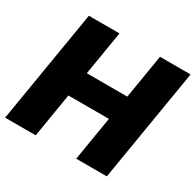

<svg xmlns="http://www.w3.org/2000/svg" viewBox="-157 -900 1092 1073"><g transform="rotate(30 389.0 -363.5)"><path d="M1.4 0 122.2 -727.3H319.6L272.7 -443.2H534.1L581 -727.3H778.4L657.7 0H460.2L507.1 -284.1H245.7L198.9 0Z"/></g></svg>

Font: Karasuma Gothic
Style: Italic
Weight: 900
Italic angle: -9.39999°
Designer: Rasmus Andersson / Ryoko Nishizuka
Foundry: Genbu
Version: Version 1.00